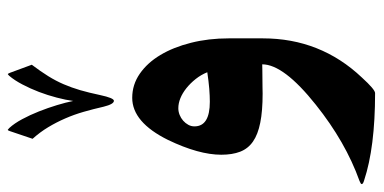

<svg xmlns="http://www.w3.org/2000/svg" viewBox="-282 -460 951 476"><g transform="rotate(-90 193.0 -221.5)"><path d="M336.4 -44.9Q336.4 98.1 239.3 200.7Q209.5 233.4 200.7 233.4Q65.9 233.4 -16.1 206.1Q-24.9 203.6 -24.9 200.2Q-24.9 197.8 -17.1 194.8Q79.6 160.2 171.9 86.4Q272 6.8 272 -46.4Q267.6 -46.4 257.6 -46.1Q247.6 -45.9 236.3 -45.9Q225.1 -45.9 215.1 -45.7Q205.1 -45.4 199.7 -45.4Q156.2 -45.4 127.2 -51.3Q98.1 -57.1 80.6 -69.3Q63 -81.5 55.4 -101.1Q47.9 -120.6 47.9 -147.9Q47.9 -203.6 84.5 -279.8Q128.4 -368.7 189 -368.7Q221.7 -368.7 248.8 -349.9Q275.9 -331.1 295.2 -298.8Q314.5 -266.6 325.4 -223.1Q336.4 -179.7 336.4 -129.4ZM252.4 -182.6Q246.1 -198.2 235.6 -211.4Q225.1 -224.6 212.9 -234.4Q200.7 -244.1 188 -249.3Q175.3 -254.4 163.1 -254.4Q154.8 -254.4 146.7 -251.2Q138.7 -248 132.3 -242.4Q126 -236.8 122.1 -229.7Q118.2 -222.7 118.2 -214.4Q118.2 -176.3 179.2 -176.3Q193.4 -176.3 211.4 -177.7Q229.5 -179.2 252.4 -182.6ZM271 -617.7Q254.4 -595.7 242.7 -576.9Q231 -558.1 222.7 -538.8Q214.4 -519.5 208 -497.8Q201.7 -476.1 195.8 -448.2Q188.5 -414.1 181.6 -414.1Q173.3 -414.1 167 -439.5Q161.1 -465.3 154.3 -489Q147.5 -512.7 137.9 -534.7Q128.4 -556.6 116.2 -576.9Q104 -597.2 87.4 -615.7L106.4 -671.9Q107.9 -677.2 109.9 -677.2Q110.4 -677.2 114.3 -673.3Q125.5 -661.1 136 -641.6Q146.5 -622.1 155.3 -599.9Q164.1 -577.6 170.9 -555.2Q177.7 -532.7 181.2 -515.1Q183.6 -533.2 189.5 -555.7Q195.3 -578.1 203.6 -599.9Q211.9 -621.6 222.2 -641.1Q232.4 -660.6 243.7 -673.8Q247.1 -677.2 248 -677.2Q248.5 -677.2 251 -671.9Z"/></g></svg>

Font: XB Kayhan
Style: Bold
Weight: 700
Designer: Behnam
Foundry: Irmug
Version: Version 7.300 2009